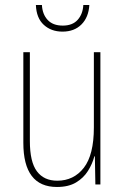

<svg xmlns="http://www.w3.org/2000/svg" viewBox="-20 -735 498 765"><path d="M380 -527V0H360L358 -112H356Q348 -82 330.5 -54Q313 -26 283 -8Q253 10 207 10Q73 10 73 -166V-527H99V-173Q99 -90 127 -52.5Q155 -15 208 -15Q274 -15 314 -66.5Q354 -118 354 -227V-527ZM336 -715Q333 -666 304.5 -637.5Q276 -609 229 -609Q184 -609 154.5 -636Q125 -663 123 -715H147Q149 -678 170 -655.5Q191 -633 230 -633Q269 -633 289.5 -656Q310 -679 312 -715Z"/></svg>

Font: Noto Sans Lao Looped Condensed Thin
Style: Regular
Weight: 100
Width: 3
Designer: Mark Frömberg, Ben Mitchell
Foundry: The Fontpad Ltd
Version: Version 1.002; ttfautohint (v1.8.4.7-5d5b)